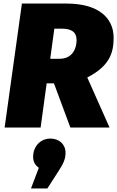

<svg xmlns="http://www.w3.org/2000/svg" viewBox="-20 -716 658 1078"><path d="M618 -504C618 -619 528 -696 354 -696H103L6 0H208L242 -248H283L375 0H595L470 -281C595 -345 618 -419 618 -504ZM285 -555H329C382 -555 410 -535 410 -491C410 -441 385 -386 314 -386H262ZM263 62C210 62 166 103 166 165C166 193 178 212 198 226L154 342H246L309 244C335 204 348 178 348 142C348 94 312 62 263 62Z"/></svg>

Font: Fira Sans Heavy
Style: Italic
Weight: 900
Italic angle: -8°
Designer: bBox Type GmbH & Carrois Corporate GbR & Edenspiekermann AG
Foundry: bBox Type GmbH & Carrois Corporate GbR & Edenspiekermann AG
Version: Version 4.301;PS 004.301;hotconv 1.0.88;makeotf.lib2.5.64775